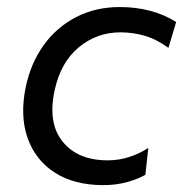

<svg xmlns="http://www.w3.org/2000/svg" viewBox="-20 -528 534 558"><path d="M280.5 10Q195.5 10 139 -26.5Q82.5 -63 60 -127.5Q37.5 -192 55 -276Q69.5 -344.5 107 -396.8Q144.5 -449 201 -478.2Q257.5 -507.5 328 -507.5Q423 -507.5 492 -464L469.5 -389Q434 -414.5 400 -424.2Q366 -434 330 -434Q261.5 -434 209 -390.5Q156.5 -347 139 -266.5Q118 -171 162 -116.5Q206 -62 293 -62Q325 -62 354.8 -71.5Q384.5 -81 411 -98L402.5 -20Q382 -8 350 1Q318 10 280.5 10Z"/></svg>

Font: Commissioner
Style: Italic
Weight: 400
Italic angle: -12°
Designer: Kostas Bartsokas
Foundry: Kostas Bartsokas
Version: Version 1.000; ttfautohint (v1.8.3)